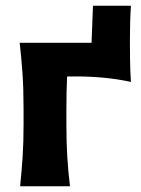

<svg xmlns="http://www.w3.org/2000/svg" viewBox="-20 -648 492 668"><path d="M50 0Q55.5 -53.5 58.8 -103.8Q62 -154 62 -216V-266Q62 -340.5 58.2 -393Q54.5 -445.5 48.5 -499H298.5L303.5 -628H435.5Q433.5 -598 432.8 -567.8Q432 -537.5 432 -507.5Q432 -474.5 432.5 -438Q433 -401.5 435.5 -363Q389.5 -373 341.8 -377.5Q294 -382 249.5 -382H213.5Q211 -334.5 211 -266V-216Q211 -154 214 -103.8Q217 -53.5 223.5 0Z"/></svg>

Font: Commissioner Flair
Style: Bold
Weight: 700
Designer: Kostas Bartsokas
Foundry: Kostas Bartsokas
Version: Version 1.000; ttfautohint (v1.8.3)